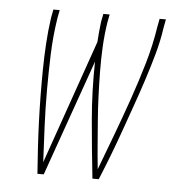

<svg xmlns="http://www.w3.org/2000/svg" viewBox="-43 -562 587 605"><g transform="rotate(5 250.0 -260.0)"><path d="M97 0Q94 -41 91.5 -81.5Q89 -122 87.5 -163Q86 -204 85.5 -245Q85 -286 85.5 -327.5Q86 -369 88.5 -410.5Q91 -452 97 -494L102 -520H122L117 -494Q108 -436 106 -379Q104 -322 104 -265Q104 -208 106.5 -151.5Q109 -95 112 -38L249 -430Q250 -446 251.5 -462Q253 -478 255 -494L260 -520H280L275 -494Q269 -455 267 -416Q265 -377 265.5 -338Q266 -299 267.5 -260.5Q269 -222 272 -184Q275 -146 278 -107.5Q281 -69 285 -31Q307 -89 328.5 -146.5Q350 -204 370 -261.5Q390 -319 407 -377Q424 -435 433 -494L438 -520H458L453 -494Q447 -452 435.5 -410.5Q424 -369 410.5 -327.5Q397 -286 382.5 -245Q368 -204 353.5 -163Q339 -122 323.5 -81.5Q308 -41 291 0H271Q261 -91 253 -183Q245 -275 247 -368L117 0Z"/></g></svg>

Font: Iosevka Thin Oblique
Style: Regular
Weight: 100
Italic angle: -9°
Monospace: yes
Designer: Belleve Invis
Foundry: Belleve Invis
Version: Version 32.5.0; ttfautohint (v1.8.4)